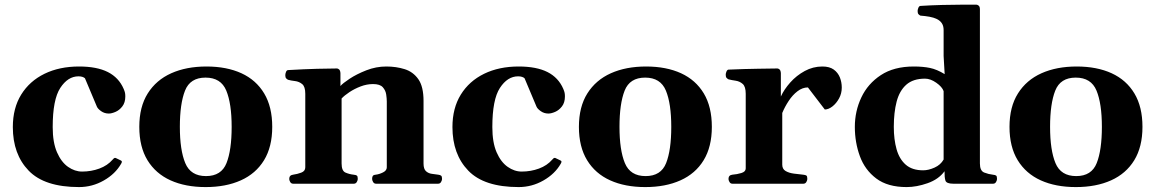

<svg xmlns="http://www.w3.org/2000/svg" viewBox="-20 -776 4883 811"><path d="M314 14.2Q168 14.2 101.1 -55.2Q34.2 -124.5 34.2 -239.3Q34.2 -319.3 69.6 -376.5Q105 -433.6 168 -464.4Q231 -495.1 314 -495.1Q389.2 -495.1 435.5 -471.7Q481.9 -448.2 502.4 -400.4Q506.8 -390.1 508.1 -383.5Q509.3 -377 509.3 -368.7Q509.3 -342.8 496.8 -326.7Q484.4 -310.5 468 -303.5Q451.7 -296.4 439.5 -296.4Q421.4 -296.4 407.2 -306.4Q393.1 -316.4 389.2 -325.7L338.9 -445.3Q335.4 -448.7 328.4 -451.2Q321.3 -453.6 311.5 -453.6Q266.6 -453.6 234.6 -404.5Q202.6 -355.5 202.6 -239.3Q202.6 -174.3 220.7 -132.8Q238.8 -91.3 267.3 -71.3Q295.9 -51.3 326.7 -51.3Q365.2 -51.3 399.7 -64Q434.1 -76.7 455.6 -101.6Q458 -104 460.7 -106.9Q463.4 -109.9 468.3 -108.9L489.7 -98.6Q494.6 -96.7 494.6 -92.8Q494.6 -90.8 493.9 -88.9Q493.2 -86.9 491.7 -84.5Q467.3 -41.5 418.5 -13.7Q369.6 14.2 314 14.2Z M568.4 -240.2Q568.4 -324.7 604 -381.3Q639.6 -438 703.4 -466.6Q767.1 -495.1 852.1 -495.1Q937.5 -495.1 999.8 -466.6Q1062 -438 1095.9 -381.3Q1129.9 -324.7 1129.9 -240.2Q1129.9 -155.8 1095.2 -99.1Q1060.5 -42.5 997.3 -14.2Q934.1 14.2 848.6 14.2Q763.2 14.2 700.4 -14.2Q637.7 -42.5 603 -99.1Q568.4 -155.8 568.4 -240.2ZM739.7 -240.2Q739.7 -142.1 762.5 -87.2Q785.2 -32.2 850.1 -32.2Q915 -32.2 936.8 -87.2Q958.5 -142.1 958.5 -240.2Q958.5 -338.4 935.8 -393.3Q913.1 -448.2 848.1 -448.2Q783.2 -448.2 761.5 -393.1Q739.7 -337.9 739.7 -240.2Z M1218.3 0Q1210 0 1205.8 -7.3Q1201.7 -14.6 1201.7 -20Q1201.7 -36.1 1217.8 -38.1Q1235.8 -40.5 1252.7 -46.9Q1269.5 -53.2 1269.5 -69.3V-379.9Q1269.5 -410.2 1256.3 -420.9Q1243.2 -431.6 1226.1 -433.6Q1209 -435.5 1196.8 -439Q1191.9 -441.4 1188.5 -445.3Q1185.1 -449.2 1185.1 -458.5Q1185.1 -464.4 1188 -471.9Q1190.9 -479.5 1196.8 -480Q1264.2 -483.9 1319.6 -485.4Q1375 -486.8 1403.3 -486.8Q1407.2 -486.8 1412.1 -482.9Q1417 -479 1418 -467.3V-412.6Q1427.2 -423.8 1456.8 -443.4Q1486.3 -462.9 1527.3 -479Q1568.4 -495.1 1611.8 -495.1Q1653.3 -495.1 1689.2 -483.9Q1725.1 -472.7 1747.1 -441.4Q1769 -410.2 1769 -349.6V-85.4Q1769 -62 1779.5 -52.7Q1790 -43.5 1804.4 -41.7Q1818.8 -40 1831.1 -38.1Q1839.4 -37.1 1843.3 -33.9Q1847.2 -30.8 1847.2 -20Q1847.2 -14.6 1843 -7.3Q1838.9 0 1830.6 0H1568.4Q1560.1 0 1555.9 -7.3Q1551.8 -14.6 1551.8 -20Q1551.8 -27.8 1554.4 -32.5Q1557.1 -37.1 1566.9 -38.1Q1582.5 -40 1598.1 -47.9Q1613.8 -55.7 1613.8 -69.3V-347.2Q1613.8 -359.4 1611.3 -376.7Q1608.9 -394 1596.9 -407.5Q1585 -420.9 1555.7 -420.9Q1529.3 -420.9 1503.2 -410.9Q1477.1 -400.9 1455.8 -386.7Q1434.6 -372.6 1422.9 -359.9V-85.4Q1422.9 -54.2 1439.2 -47.1Q1455.6 -40 1473.6 -38.1Q1483.9 -37.1 1487.5 -34.2Q1491.2 -31.2 1491.2 -20Q1491.2 -14.6 1487.1 -7.3Q1482.9 0 1474.6 0Z M2170.9 14.2Q2024.9 14.2 1958 -55.2Q1891.1 -124.5 1891.1 -239.3Q1891.1 -319.3 1926.5 -376.5Q1961.9 -433.6 2024.9 -464.4Q2087.9 -495.1 2170.9 -495.1Q2246.1 -495.1 2292.5 -471.7Q2338.9 -448.2 2359.4 -400.4Q2363.8 -390.1 2365 -383.5Q2366.2 -377 2366.2 -368.7Q2366.2 -342.8 2353.8 -326.7Q2341.3 -310.5 2325 -303.5Q2308.6 -296.4 2296.4 -296.4Q2278.3 -296.4 2264.2 -306.4Q2250 -316.4 2246.1 -325.7L2195.8 -445.3Q2192.4 -448.7 2185.3 -451.2Q2178.2 -453.6 2168.5 -453.6Q2123.5 -453.6 2091.6 -404.5Q2059.6 -355.5 2059.6 -239.3Q2059.6 -174.3 2077.6 -132.8Q2095.7 -91.3 2124.3 -71.3Q2152.8 -51.3 2183.6 -51.3Q2222.2 -51.3 2256.6 -64Q2291 -76.7 2312.5 -101.6Q2314.9 -104 2317.6 -106.9Q2320.3 -109.9 2325.2 -108.9L2346.7 -98.6Q2351.6 -96.7 2351.6 -92.8Q2351.6 -90.8 2350.8 -88.9Q2350.1 -86.9 2348.6 -84.5Q2324.2 -41.5 2275.4 -13.7Q2226.6 14.2 2170.9 14.2Z M2425.3 -240.2Q2425.3 -324.7 2460.9 -381.3Q2496.6 -438 2560.3 -466.6Q2624 -495.1 2709 -495.1Q2794.4 -495.1 2856.7 -466.6Q2918.9 -438 2952.9 -381.3Q2986.8 -324.7 2986.8 -240.2Q2986.8 -155.8 2952.1 -99.1Q2917.5 -42.5 2854.2 -14.2Q2791 14.2 2705.6 14.2Q2620.1 14.2 2557.4 -14.2Q2494.6 -42.5 2460 -99.1Q2425.3 -155.8 2425.3 -240.2ZM2596.7 -240.2Q2596.7 -142.1 2619.4 -87.2Q2642.1 -32.2 2707 -32.2Q2772 -32.2 2793.7 -87.2Q2815.4 -142.1 2815.4 -240.2Q2815.4 -338.4 2792.7 -393.3Q2770 -448.2 2705.1 -448.2Q2640.1 -448.2 2618.4 -393.1Q2596.7 -337.9 2596.7 -240.2Z M3073.7 0Q3065.4 0 3061.3 -7.3Q3057.1 -14.6 3057.1 -20Q3057.1 -36.1 3073.2 -38.1Q3093.3 -39.6 3111.6 -45.2Q3129.9 -50.8 3129.9 -64.5V-379.9Q3129.9 -410.2 3117.2 -421.4Q3104.5 -432.6 3087.4 -435.1Q3070.3 -437.5 3057.1 -440.9Q3052.2 -443.4 3048.8 -447.3Q3045.4 -451.2 3045.4 -460.4Q3045.4 -466.3 3048.6 -473.9Q3051.8 -481.4 3057.1 -481.9Q3127 -484.9 3180.4 -485.6Q3233.9 -486.3 3263.7 -486.8Q3267.6 -486.8 3272.5 -482.9Q3277.3 -479 3278.3 -467.3V-368.2Q3292 -398.4 3318.1 -427.7Q3344.2 -457 3379.2 -476.1Q3414.1 -495.1 3453.6 -495.1Q3483.9 -495.1 3501.7 -482.2Q3519.5 -469.2 3527.6 -449Q3535.6 -428.7 3535.6 -406.2Q3535.6 -381.3 3524.2 -360.4Q3512.7 -339.4 3496.1 -326.4Q3479.5 -313.5 3463.9 -313.5L3392.6 -406.7Q3369.6 -406.7 3348.6 -390.6Q3327.6 -374.5 3311.3 -349.6Q3294.9 -324.7 3284.2 -298.8V-80.6Q3284.2 -62 3298.3 -53.7Q3312.5 -45.4 3333 -42.7Q3353.5 -40 3372.6 -38.1Q3382.8 -37.1 3386.5 -34.2Q3390.1 -31.2 3390.1 -20Q3390.1 -14.6 3386 -7.3Q3381.8 0 3373.5 0Z M3809.6 14.2Q3729.5 14.2 3681.4 -22Q3633.3 -58.1 3612.1 -116.2Q3590.8 -174.3 3590.8 -240.2Q3590.8 -306.2 3618.2 -364.3Q3645.5 -422.4 3700.7 -458.7Q3755.9 -495.1 3839.8 -495.1Q3878.9 -495.1 3908.2 -489Q3937.5 -482.9 3970.2 -462.9L3965.8 -539.6V-648.9Q3965.8 -666.5 3958.3 -677.7Q3950.7 -689 3937.3 -695.6Q3923.8 -702.1 3906 -705.3Q3888.2 -708.5 3867.7 -710Q3862.8 -712.4 3859.4 -716.3Q3856 -720.2 3856 -729.5Q3856 -735.4 3859.1 -742.9Q3862.3 -750.5 3867.7 -751Q3913.6 -753.9 3960.7 -755.1Q4007.8 -756.3 4046.4 -756.3Q4085 -756.3 4104.5 -756.3Q4108.4 -756.3 4113.8 -752.2Q4119.1 -748 4119.1 -736.3V-85.4Q4119.1 -54.2 4137.5 -47.1Q4155.8 -40 4173.8 -38.1Q4184.1 -37.1 4187.7 -34.2Q4191.4 -31.2 4191.4 -20Q4191.4 -14.6 4187.3 -7.3Q4183.1 0 4174.8 0H4006.8Q3977.5 0 3973.4 -13.4Q3969.2 -26.9 3969.7 -52.7Q3944.8 -18.6 3898.2 -2.2Q3851.6 14.2 3809.6 14.2ZM3879.4 -56.6Q3901.9 -56.6 3927.5 -68.1Q3953.1 -79.6 3965.8 -102.1V-391.1Q3959.5 -409.2 3934.8 -426.5Q3910.2 -443.8 3887.2 -443.8Q3836.9 -443.8 3808.1 -418.2Q3779.3 -392.6 3767.3 -346.7Q3755.4 -300.8 3755.4 -240.2Q3755.4 -187 3767.1 -145.5Q3778.8 -104 3805.9 -80.3Q3833 -56.6 3879.4 -56.6Z M4244.1 -240.2Q4244.1 -324.7 4279.8 -381.3Q4315.4 -438 4379.2 -466.6Q4442.9 -495.1 4527.8 -495.1Q4613.3 -495.1 4675.5 -466.6Q4737.8 -438 4771.7 -381.3Q4805.7 -324.7 4805.7 -240.2Q4805.7 -155.8 4771 -99.1Q4736.3 -42.5 4673.1 -14.2Q4609.9 14.2 4524.4 14.2Q4439 14.2 4376.2 -14.2Q4313.5 -42.5 4278.8 -99.1Q4244.1 -155.8 4244.1 -240.2ZM4415.5 -240.2Q4415.5 -142.1 4438.2 -87.2Q4460.9 -32.2 4525.9 -32.2Q4590.8 -32.2 4612.5 -87.2Q4634.3 -142.1 4634.3 -240.2Q4634.3 -338.4 4611.6 -393.3Q4588.9 -448.2 4523.9 -448.2Q4459 -448.2 4437.3 -393.1Q4415.5 -337.9 4415.5 -240.2Z"/></svg>

Font: Gelasio
Style: Bold
Weight: 700
Designer: Eben Sorkin
Foundry: Eben Sorkin
Version: Version 1.008